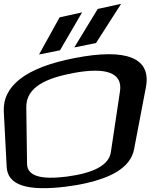

<svg xmlns="http://www.w3.org/2000/svg" viewBox="-89 -974 790 1008"><path d="M677 -516C706 -669 578 -723 302 -669C44 -619 -76 -522 -69 -387L-54 -98C-49 -2 52 31 257 6C295 1 332 -5 366 -13C483 -40 596 -89 615 -191ZM298 -591C472 -623 555 -590 541 -495L493 -175C483 -108 405 -66 263 -47C122 -29 54 -51 53 -114L49 -411C48 -520 160 -565 298 -591ZM226 -710 342 -909 224 -883 116 -688ZM415 -748 547 -954 424 -927 301 -725Z"/></svg>

Font: Gamestation Warped
Style: Regular
Weight: 400
Designer: Jonas Hecksher
Foundry: Jonas Hecksher, Playtypeª, e-types AS
Version: Version 1.003